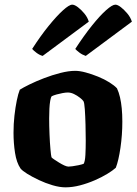

<svg xmlns="http://www.w3.org/2000/svg" viewBox="-20 -804 586 824"><path d="M261 0Q236 0 205.5 -9Q175 -18 146.5 -31.5Q118 -45 97 -58Q76 -71 68 -81Q51 -106 44.5 -148Q38 -190 38 -234Q38 -272 42 -307.5Q46 -343 52 -372.5Q58 -402 65 -419Q79 -428 106.5 -441.5Q134 -455 169 -468.5Q204 -482 239.5 -491Q275 -500 303 -500Q322 -500 348 -493Q374 -486 401 -475Q428 -464 449.5 -450.5Q471 -437 482 -425Q490 -408 495 -386.5Q500 -365 502.5 -339Q505 -313 505 -282Q505 -225 497 -170Q489 -115 477 -84Q465 -73 441.5 -58.5Q418 -44 387 -30.5Q356 -17 323.5 -8.5Q291 0 261 0ZM274 -89Q279 -89 291 -90.5Q303 -92 317 -95Q331 -98 339 -101Q345 -111 346.5 -139Q348 -167 348 -201Q348 -232 347 -269Q346 -306 344 -335Q342 -364 338 -370Q334 -376 322.5 -385Q311 -394 297.5 -400.5Q284 -407 271 -407Q262 -407 248.5 -404.5Q235 -402 222.5 -398.5Q210 -395 202 -391Q198 -386 195.5 -371.5Q193 -357 192 -337.5Q191 -318 191 -296Q191 -264 192.5 -227.5Q194 -191 196.5 -163.5Q199 -136 201 -129Q203 -126 212 -120Q221 -114 233 -106.5Q245 -99 256 -94Q267 -89 274 -89ZM348 -564Q333 -569 320.5 -578.5Q308 -588 303 -594Q340 -651 374.5 -694Q409 -737 435.5 -760.5Q462 -784 475 -784Q485 -784 499 -773Q513 -762 526.5 -746Q540 -730 546 -711ZM163 -564Q149 -568 136.5 -577.5Q124 -587 118 -594Q154 -650 188.5 -692.5Q223 -735 250 -759.5Q277 -784 290 -784Q300 -784 314.5 -773Q329 -762 342.5 -745.5Q356 -729 361 -711Z"/></svg>

Font: Texturina 12pt ExtraBold
Style: Regular
Weight: 800
Designer: Guillermo Torres Carreño
Foundry: Omnibus-Type
Version: Version 1.002